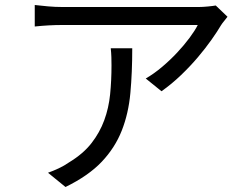

<svg xmlns="http://www.w3.org/2000/svg" viewBox="-20 -713 996 768"><path d="M509 -520Q509 -423 501.5 -341Q494 -259 467 -190.5Q440 -122 387 -66Q334 -10 242 35L172 -22Q192 -29 214.5 -39.5Q237 -50 257 -64Q313 -98 346 -140.5Q379 -183 397 -232Q415 -281 420.5 -336Q426 -391 426 -451Q426 -468 425.5 -484.5Q425 -501 423 -520ZM890 -646Q885 -639 877 -629.5Q869 -620 864 -612Q850 -588 826 -554Q802 -520 771.5 -484Q741 -448 704 -412.5Q667 -377 626 -348L563 -399Q596 -418 628.5 -445.5Q661 -473 689 -503Q717 -533 738.5 -562Q760 -591 771 -613H228Q176 -613 119 -607V-693Q144 -690 172.5 -687.5Q201 -685 228 -685H776Q790 -685 811 -687Q832 -689 843 -691Z"/></svg>

Font: Kinto Sans
Style: Regular
Weight: 400
Designer: Authors: Ryoko NISHIZUKA  (kana & ideographs); Paul D. Hunt (Latin, Greek & Cyrillic); Wenlong ZHANG  (bopomofo); Sandol
Foundry: Adobe Systems Incorporated, ookami Inc.
Version: Version 0.001